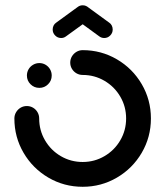

<svg xmlns="http://www.w3.org/2000/svg" viewBox="-20 -714 635 737"><path d="M83.3 -424.1Q83.3 -437 89.6 -448Q95.9 -458.9 107 -465.4Q118.1 -471.9 131.1 -471.9Q144.1 -471.9 155 -465.4Q165.9 -458.9 172.2 -448Q178.5 -437 178.5 -424.1Q178.5 -404.4 164.6 -390.6Q150.7 -376.7 131.1 -376.7Q111.1 -376.7 97.2 -390.6Q83.3 -404.4 83.3 -424.1ZM249.6 -473.7Q249.6 -486.7 256.1 -497.6Q262.6 -508.5 273.5 -515Q284.4 -521.5 297.4 -521.5Q368.5 -521.5 428.7 -486.3Q488.9 -451.1 524.1 -390.9Q559.3 -330.7 559.3 -259.3Q559.3 -187.8 524.1 -127.6Q488.9 -67.4 428.7 -32.2Q368.5 3 297.4 3Q225.9 3 165.7 -32.2Q105.6 -67.4 70.4 -127.6Q35.2 -187.8 35.2 -259.3Q35.2 -272.2 41.7 -283.1Q48.1 -294.1 59.1 -300.6Q70 -307 83 -307Q95.9 -307 106.9 -300.6Q117.8 -294.1 124.1 -283.1Q130.4 -272.2 130.4 -259.3Q130.4 -213.7 152.8 -175.4Q175.2 -137 213.5 -114.6Q251.9 -92.2 297.4 -92.2Q342.6 -92.2 380.9 -114.6Q419.3 -137 441.7 -175.4Q464.1 -213.7 464.1 -259.3Q464.1 -304.8 441.7 -343.1Q419.3 -381.5 380.9 -403.9Q342.6 -426.3 297.4 -426.3Q284.4 -426.3 273.5 -432.6Q262.6 -438.9 256.1 -449.8Q249.6 -460.7 249.6 -473.7ZM297.4 -693.7Q310.7 -693.7 320.4 -684.1Q330 -674.4 330 -661.1Q330 -653 326.3 -646.1Q322.6 -639.3 316.7 -634.8L233.3 -574.4Q225.2 -568.1 214.8 -568.1Q201.1 -568.1 191.7 -577.8Q182.2 -587.4 182.2 -600.7Q182.2 -608.9 185.7 -615.9Q189.3 -623 195.6 -627L278.5 -687.4Q286.7 -693.7 297.4 -693.7ZM315.9 -687.8 399.3 -627Q405.6 -623 409.1 -615.9Q412.6 -608.9 412.6 -600.7Q412.6 -587.4 403.1 -577.8Q393.7 -568.1 380 -568.1Q369.6 -568.1 361.1 -574.4L278.9 -634.4Z"/></svg>

Font: 26F Galaxy Hebrew Extra Bold
Style: Regular
Weight: 800
Designer: C₂₉H₂₅N₃O₅
Version: Version 1.000